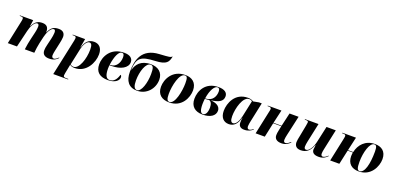

<svg xmlns="http://www.w3.org/2000/svg" viewBox="13 -1970 6995 3405"><g transform="rotate(20 3510.0 -267.0)"><path d="M813 8C898 8 950 -27 982 -64L976 -72C958 -54 924 -21 890 -21C867 -21 852 -37 852 -70C852 -97 859 -127 866 -162L900 -320C907 -355 917 -401 917 -436C917 -495 888 -547 799 -547C699 -547 652 -509 609 -409H607V-436C604 -500 575 -547 490 -547C418 -547 354 -525 303 -415H300L317 -536H67L66 -526H88C122 -526 134 -518 134 -493C134 -480 130 -460 127 -444L33 0H206L282 -319C302 -407 350 -508 408 -508C433 -508 439 -483 439 -457C439 -443 436 -395 422 -339L394 -220C379 -159 360 -61 354 0H533C538 -57 548 -137 561 -191L590 -318C607 -393 657 -512 717 -512C746 -512 748 -480 748 -454C748 -421 737 -366 731 -340L700 -209C689 -164 684 -132 684 -102C684 -29 729 8 813 8Z M1125 -447 978 240H1258L1259 230H1219C1181 230 1165 224 1165 195C1165 184 1167 171 1171 152L1194 35C1198 13 1201 -2 1204 -18C1225 -1 1253 10 1297 10C1513 10 1622 -207 1622 -365C1622 -491 1554 -546 1467 -546C1360 -546 1307 -482 1273 -371H1268L1297 -536H1064L1062 -526H1085C1123 -526 1131 -516 1131 -490C1131 -481 1129 -465 1125 -447ZM1269 -4C1242 -4 1221 -15 1209 -29L1277 -347C1292 -419 1339 -507 1390 -507C1429 -507 1446 -474 1446 -389C1446 -217 1376 -4 1269 -4Z M1924 10C2062 10 2126 -58 2126 -111C2126 -140 2117 -152 2104 -156C2077 -65 2031 -2 1952 -2C1892 -2 1857 -51 1857 -186C1857 -197 1858 -235 1860 -248H1898C2072 -248 2199 -320 2199 -427C2199 -503 2139 -546 2035 -546C1773 -546 1684 -340 1684 -205C1684 -56 1772 10 1924 10ZM1878 -258H1862C1886 -427 1937 -532 1994 -532C2024 -532 2040 -514 2040 -462C2040 -352 1976 -258 1878 -258Z M2473 10C2653 10 2780 -139 2780 -308C2780 -442 2687 -517 2547 -517C2357 -517 2284 -408 2256 -308H2251C2266 -529 2322 -585 2599 -597C2812 -606 2840 -669 2862 -774L2852 -773C2840 -751 2811 -747 2623 -736C2302 -718 2241 -489 2241 -264C2241 -91 2317 10 2473 10ZM2470 0C2418 0 2395 -53 2395 -156C2395 -326 2457 -507 2545 -507C2600 -507 2609 -455 2609 -353C2609 -191 2552 0 2470 0Z M3079 10C3320 10 3407 -201 3407 -334C3407 -484 3309 -546 3190 -546C2941 -546 2850 -341 2850 -204C2850 -60 2940 10 3079 10ZM3083 0C3041 0 3023 -35 3023 -130C3023 -290 3080 -536 3182 -536C3224 -536 3236 -508 3236 -407C3236 -259 3186 0 3083 0Z M3711 10C3856 10 3946 -53 3946 -145C3946 -248 3833 -274 3758 -278C3901 -296 3985 -334 3985 -431C3985 -504 3926 -546 3815 -546C3565 -546 3480 -352 3480 -206C3480 -66 3563 10 3711 10ZM3673 -277 3656 -276C3682 -445 3743 -536 3799 -536C3824 -536 3842 -518 3842 -471C3842 -376 3791 -283 3673 -277ZM3713 -1C3674 -1 3647 -44 3647 -166C3647 -194 3651 -245 3654 -266C3678 -266 3714 -271 3731 -273C3770 -265 3794 -221 3794 -152C3794 -53 3759 -1 3713 -1Z M4204 10C4297 10 4358 -47 4393 -177H4397C4392 -152 4389 -128 4389 -85C4389 -22 4429 10 4493 10C4574 10 4613 -17 4657 -50L4652 -59C4633 -43 4603 -22 4575 -22C4554 -22 4539 -38 4539 -74C4539 -102 4549 -151 4555 -177L4631 -536H4578L4473 -516C4448 -535 4415 -546 4368 -546C4125 -546 4042 -326 4042 -182C4042 -59 4105 10 4204 10ZM4271 -31C4240 -31 4215 -54 4215 -146C4215 -290 4277 -532 4397 -532C4421 -532 4442 -525 4454 -510L4389 -205C4371 -119 4326 -31 4271 -31Z M5198 10C5280 10 5329 -30 5361 -64L5355 -72C5337 -56 5298 -19 5264 -19C5243 -19 5228 -32 5228 -66C5228 -94 5235 -127 5243 -164L5326 -536H5155L5097 -284H4944L5002 -536H4745L4743 -526H4766C4804 -526 4813 -515 4813 -493C4813 -479 4808 -458 4802 -432L4710 0H4883L4942 -274H5095L5077 -187C5069 -151 5065 -123 5065 -96C5065 -35 5103 10 5198 10Z M5900 10C5985 10 6033 -27 6067 -64L6061 -71C6037 -45 5998 -18 5969 -18C5946 -18 5934 -34 5934 -65C5934 -86 5938 -119 5945 -148L6028 -536H5853L5785 -228C5764 -129 5706 -32 5651 -32C5624 -32 5612 -49 5612 -80C5612 -104 5618 -144 5626 -181L5702 -536H5447L5445 -526H5467C5505 -526 5513 -517 5513 -495C5513 -484 5510 -466 5504 -436L5461 -212C5454 -178 5444 -135 5444 -102C5444 -43 5472 9 5561 9C5659 9 5731 -42 5775 -163H5782C5779 -151 5772 -96 5772 -83C5772 -33 5801 10 5900 10Z M6655 10C6887 10 6981 -199 6981 -338C6981 -486 6887 -546 6766 -546C6585 -546 6479 -421 6450 -280H6351L6409 -536H6152L6150 -526H6172C6210 -526 6219 -516 6219 -494C6219 -480 6214 -458 6209 -432L6117 0H6290L6349 -270H6447C6444 -252 6440 -226 6440 -201C6440 -60 6526 10 6655 10ZM6669 0C6629 0 6613 -40 6613 -157C6613 -330 6670 -536 6757 -536C6792 -536 6810 -514 6810 -418C6810 -181 6763 0 6669 0Z"/></g></svg>

Font: Noto Serif Display ExtraBold
Style: Italic
Weight: 800
Italic angle: -12°
Designer: Monotype Design Team
Foundry: Monotype Imaging Inc.
Version: Version 2.009